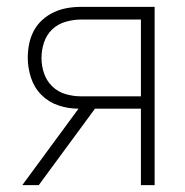

<svg xmlns="http://www.w3.org/2000/svg" viewBox="-20 -540 540 560"><path d="M45 0 209 -223Q179 -223 150.5 -232.5Q122 -242 101 -263Q80 -284 70.5 -313Q61 -342 61 -371Q61 -392 65 -412Q69 -432 78.5 -450Q88 -468 103.5 -482Q119 -496 137.5 -504.5Q156 -513 176 -516.5Q196 -520 217 -520H431V0H391V-223H257L93 0ZM391 -259V-483H217Q194 -483 171.5 -476.5Q149 -470 132.5 -454.5Q116 -439 108.5 -416.5Q101 -394 101 -371Q101 -348 108.5 -326Q116 -304 132.5 -288Q149 -272 171.5 -265.5Q194 -259 217 -259Z"/></svg>

Font: Iosevka Curly Extralight
Style: Regular
Weight: 200
Monospace: yes
Designer: Belleve Invis
Foundry: Belleve Invis
Version: Version 22.1.2; ttfautohint (v1.8.4)